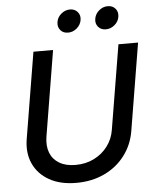

<svg xmlns="http://www.w3.org/2000/svg" viewBox="-62 -992 846 1056"><g transform="rotate(-5 361.0 -464.5)"><path d="M316.9 11.7Q228 11.7 167.2 -22.9Q106.4 -57.6 79.6 -117.2Q52.7 -176.8 65.4 -252.9L144 -727.5H252.4L174.3 -254.4Q166.5 -204.6 181.2 -167Q195.8 -129.4 231.4 -108.2Q267.1 -86.9 320.8 -86.9Q377.9 -86.9 423.6 -109.9Q469.2 -132.8 498.8 -172.4Q528.3 -211.9 536.1 -261.7L613.3 -727.5H721.7L642.1 -245.6Q629.4 -169.9 585 -111.6Q540.5 -53.2 471.7 -20.8Q402.8 11.7 316.9 11.7ZM551.8 -815.4Q524.9 -815.4 509.5 -833.7Q494.1 -852.1 498.5 -878.4Q502.9 -904.8 524.4 -923.1Q545.9 -941.4 572.8 -941.4Q599.6 -941.4 615 -923.1Q630.4 -904.8 626 -878.4Q622.1 -852.1 600.3 -833.7Q578.6 -815.4 551.8 -815.4ZM343.3 -815.4Q316.4 -815.4 301 -833.7Q285.6 -852.1 290 -878.4Q293.9 -904.8 315.7 -923.1Q337.4 -941.4 363.8 -941.4Q390.6 -941.4 406.2 -923.1Q421.9 -904.8 417.5 -878.4Q413.1 -852.1 391.6 -833.7Q370.1 -815.4 343.3 -815.4Z"/></g></svg>

Font: Inter 28pt Medium
Style: Italic
Weight: 500
Italic angle: -9.3988°
Designer: Rasmus Andersson
Foundry: rsms
Version: Version 4.001;git-66647c0bb